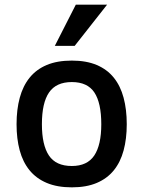

<svg xmlns="http://www.w3.org/2000/svg" viewBox="-20 -786 613 821"><path d="M522 -254.9Q522 -192.4 508.5 -142.6Q495.1 -92.8 466.6 -57.6Q438 -22.5 393.6 -3.7Q349.1 15.1 287.1 15.1Q224.6 15.1 179.7 -3.9Q134.8 -22.9 106.2 -58.1Q77.6 -93.3 64.2 -143.1Q50.8 -192.9 50.8 -254.9Q50.8 -317.9 64.5 -368.2Q78.1 -418.5 106.7 -453.9Q135.3 -489.3 179.9 -508.1Q224.6 -526.9 287.1 -526.9Q349.1 -526.9 393.6 -508.1Q438 -489.3 466.6 -453.9Q495.1 -418.5 508.5 -368.2Q522 -317.9 522 -254.9ZM413.1 -254.9Q413.1 -346.2 383.5 -390.6Q354 -435.1 287.1 -435.1Q220.2 -435.1 189.7 -390.6Q159.2 -346.2 159.2 -254.9Q159.2 -166 189.2 -121.1Q219.2 -76.2 287.1 -76.2Q353 -76.2 383.1 -121.1Q413.1 -166 413.1 -254.9ZM299.3 -589.8H214.4L304.2 -766.1H438Z"/></svg>

Font: Lorenzo Sans Medium
Style: Regular
Weight: 500
Foundry: Intel Corporation
Version: Version 1.00; ttfautohint (v1.5)